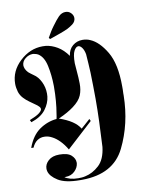

<svg xmlns="http://www.w3.org/2000/svg" viewBox="-117 -995 1006 1313"><g transform="rotate(-10 386.0 -339.0)"><path d="M409 -614Q415 -658 444 -682Q473 -706 512 -706Q525 -706 538.5 -703.5Q552 -701 565 -695Q625 -670 675 -586Q725 -502 725 -346V-323Q725 -311 724 -298V-281Q721 -87 641.5 74Q562 235 345 236H331Q229 236 178.5 204.5Q128 173 119 136Q118 132 117.5 127.5Q117 123 117 119Q117 88 144 63.5Q171 39 220 39Q278 39 303 62Q328 85 328 113V118Q325 148 300 172.5Q275 197 236 197H228Q240 207 265 214Q290 221 321 221Q333 221 345.5 220Q358 219 370 216Q422 205 466 164.5Q510 124 520 39Q525 -52 528 -134.5Q531 -217 531 -293Q531 -340 530 -385L528 -475Q526 -508 524.5 -540Q523 -572 520 -605Q515 -632 504 -648.5Q493 -665 480 -668H476Q460 -668 446.5 -642.5Q433 -617 433 -558Q434 -544 435 -531L437 -505Q439 -480 440.5 -458Q442 -436 442 -415Q443 -371 428 -334.5Q413 -298 367 -264Q347 -249 320.5 -234Q294 -219 260 -204Q313 -186 348.5 -162.5Q384 -139 402 -109L465 -165L472 -150L291 16Q270 -20 244.5 -46Q219 -72 193 -85Q180 -92 167 -95.5Q154 -99 141 -99Q114 -100 91.5 -85Q69 -70 55 -38L39 -39Q69 -121 124 -159.5Q179 -198 244 -204Q246 -211 247.5 -221.5Q249 -232 251 -245Q257 -278 261 -325.5Q265 -373 265 -423V-431Q264 -505 250 -570.5Q236 -636 197 -660Q192 -663 185.5 -665Q179 -667 173 -668Q170 -669 167 -669.5Q164 -670 161 -670Q133 -670 109 -651Q85 -632 84 -605Q84 -593 89.5 -580Q95 -567 108 -553Q115 -547 123.5 -540.5Q132 -534 142 -527Q172 -508 191 -469Q210 -430 210 -386Q210 -381 209.5 -376Q209 -371 209 -366Q204 -320 172 -277.5Q140 -235 71 -212L63 -228Q111 -247 130.5 -262Q150 -277 151 -289Q151 -294 149 -298.5Q147 -303 142 -308Q133 -318 116 -329Q99 -340 81 -354Q61 -368 43 -387Q25 -406 16 -432Q12 -446 9.5 -460.5Q7 -475 7 -489Q7 -578 77.5 -644Q148 -710 236 -710Q242 -710 247.5 -709.5Q253 -709 259 -709Q299 -704 338 -681Q377 -658 409 -613ZM288 -759Q293 -768 299.5 -779Q306 -790 313 -802Q318 -810 323.5 -818Q329 -826 335 -834Q348 -852 360.5 -867.5Q373 -883 382 -892Q394 -904 406 -909Q418 -914 429 -914Q452 -915 468 -899Q484 -883 484 -863Q484 -852 478.5 -841Q473 -830 461 -821Q453 -815 444 -809.5Q435 -804 424 -798Q403 -788 372.5 -777Q342 -766 296 -750Z"/></g></svg>

Font: Fette UNZ Fraktur
Style: Regular
Weight: 900
Foundry: UNZ1 Extensions by Catfonts.de
Version: Version 0.000 2012 initial release